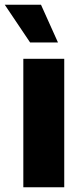

<svg xmlns="http://www.w3.org/2000/svg" viewBox="-44 -795 348 815"><path d="M55 0V-545.5H228.7V0ZM83.8 -614.7 -23.8 -774.9H130L202.1 -614.7Z"/></svg>

Font: Inter P Extra Bold
Style: Regular
Weight: 800
Designer: Rasmus Andersson
Foundry: rsms
Version: Version 3.018;git-588b23468